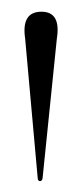

<svg xmlns="http://www.w3.org/2000/svg" viewBox="-20 -798 144 336"><path d="M50 -481Q46.5 -481 46 -486L24 -730.5Q17 -777.5 52.5 -777.5Q87 -777.5 79.5 -730.5L54.5 -486Q53.5 -481 50 -481Z"/></svg>

Font: Fraunces 144pt Light
Style: Regular
Weight: 300
Version: Version 1.000;[b76b70a41]